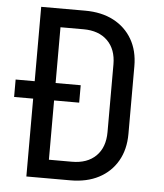

<svg xmlns="http://www.w3.org/2000/svg" viewBox="-52 -776 705 823"><g transform="rotate(5 300.0 -365.0)"><path d="M92 0V-335H10V-410H92V-730H281Q352 -730 403.5 -703Q455 -676 483.5 -627Q512 -578 512 -511V-220Q512 -153 483.5 -103.5Q455 -54 403.5 -27Q352 0 281 0ZM182 -80H281Q347 -80 384.5 -117Q422 -154 422 -220V-511Q422 -576 384.5 -613Q347 -650 281 -650H182V-410H290V-335H182Z"/></g></svg>

Font: JetBrainsMonoNL NF
Style: Regular
Weight: 400
Designer: Philipp Nurullin, Konstantin Bulenkov
Foundry: JetBrains
Version: Version 2.304; ttfautohint (v1.8.4.7-5d5b);Nerd Fonts 3.2.1